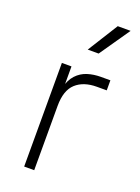

<svg xmlns="http://www.w3.org/2000/svg" viewBox="-136 -766 601 827"><g transform="rotate(20 164.0 -353.0)"><path d="M84 0V-475H128V-370L121 -372Q131 -413 152 -435.5Q173 -458 201.5 -467Q230 -476 263 -476H306V-430H261Q200 -430 165 -398Q130 -366 130 -295V0ZM169 -567 256 -706H315L219 -567Z"/></g></svg>

Font: SUSE ExtraLight
Style: Regular
Weight: 250
Designer: Rene Bieder
Foundry: SUSE
Version: Version 1.000